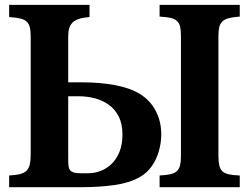

<svg xmlns="http://www.w3.org/2000/svg" viewBox="-20 -780 1040 800"><path d="M18.1 -759.8H353V-709Q326.7 -707 309.3 -701.4Q292 -695.8 282.2 -686Q272.5 -676.3 268.3 -662.1Q264.2 -647.9 264.2 -627.9V-437H318.8Q397.5 -437 459.5 -425.3Q521.5 -413.6 562 -389.2Q606.9 -361.3 629.4 -317.1Q651.9 -272.9 651.9 -221.2Q651.9 -184.6 641.8 -149.9Q631.8 -115.2 612.1 -87.2Q592.3 -59.1 562 -42Q520 -18.1 457.3 -9Q394.5 0 315.9 0H18.1V-48.8Q46.9 -50.3 64.2 -54.9Q81.5 -59.6 90.8 -68.8Q100.6 -78.6 104.2 -95.2Q107.9 -111.8 107.9 -137.2V-627Q107.9 -651.4 104.2 -666.3Q100.6 -681.2 90.8 -689.9Q81.5 -699.2 63.7 -703.1Q45.9 -707 18.1 -709ZM645 -759.8H979V-710.9Q950.7 -709 933.1 -704.3Q915.5 -699.7 905.8 -689.9Q896.5 -680.2 893.3 -666Q890.1 -651.9 890.1 -628.9V-129.9Q890.1 -106.9 893.6 -91.6Q897 -76.2 905.8 -66.9Q915.5 -57.6 933.3 -53.7Q951.2 -49.8 979 -48.8V0H645V-48.8Q672.9 -50.3 690.2 -54.2Q707.5 -58.1 716.8 -66.9Q726.6 -76.2 730.2 -90.8Q733.9 -105.5 733.9 -127.9V-628.9Q733.9 -652.3 730.7 -667.7Q727.5 -683.1 717.8 -691.9Q708.5 -701.2 691.2 -705.3Q673.8 -709.5 645 -710.9ZM264.2 -118.2Q264.2 -100.1 265.6 -88.4Q267.1 -76.7 272.9 -69.8Q278.8 -63.5 289.1 -60.8Q299.3 -58.1 314.9 -58.1H347.2Q374.5 -58.1 400.1 -68.1Q425.8 -78.1 446 -98.1Q466.3 -118.2 478.3 -148.4Q490.2 -178.7 490.2 -219.2Q490.2 -264.2 474.6 -294.7Q459 -325.2 432.9 -343.8Q406.7 -362.3 374.5 -370.6Q342.3 -378.9 309.1 -378.9H264.2Z"/></svg>

Font: BIZ UDMincho
Style: Bold
Weight: 700
Monospace: yes
Designer: TypeBank Co., Ltd.
Foundry: Morisawa Inc.
Version: Version 1.06